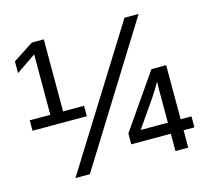

<svg xmlns="http://www.w3.org/2000/svg" viewBox="-99 -809 1033 929"><g transform="rotate(-15 417.0 -344.0)"><path d="M733.9 -87.9V-1H669.9V-87.9H471.7V-142.1L660.2 -414.1H733.9V-143.1H788.1V-87.9ZM670.9 -349.1Q660.6 -329.6 630.9 -283.2L533.7 -143.1H669.9V-318.8ZM240.7 0H168.5L598.6 -688H669.4ZM27.3 -274.9V-327.1H130.4V-629.9L31.7 -562.5V-621.1L134.3 -688H194.3V-327.1H299.3V-274.9Z"/></g></svg>

Font: TypoPRO Liberation Sans
Style: Regular
Weight: 400
Designer: Steve Matteson
Foundry: Ascender Corporation
Version: Version 2.00.1